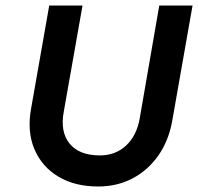

<svg xmlns="http://www.w3.org/2000/svg" viewBox="-20 -670 720 698"><path d="M159 -650H280L212 -265Q198 -191 233 -148Q268 -105 343 -105Q400 -105 438.5 -141Q477 -177 488 -240L559 -650H680L606 -230Q593 -158 555.5 -104.5Q518 -51 462 -21.5Q406 8 337 8Q252 8 192 -28Q132 -64 105 -128Q78 -192 93 -275Z"/></svg>

Font: Overused Grotesk SemiBold
Style: Italic
Weight: 600
Italic angle: -10°
Version: Version 0.003